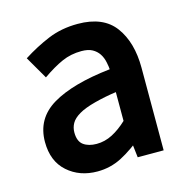

<svg xmlns="http://www.w3.org/2000/svg" viewBox="-86 -601 684 705"><g transform="rotate(-15 256.0 -248.0)"><path d="M41.5 -130.9Q41.5 -219.7 118.4 -265.6Q195.3 -311.5 340.3 -327.6Q340.3 -334.5 336.4 -354Q332.5 -373.5 323 -387.7Q313.5 -401.9 297.9 -410.4Q282.2 -418.9 256.8 -418.9Q216.8 -418.9 182.6 -403.8Q148.4 -388.7 106.4 -359.4L56.6 -445.3Q105.5 -476.6 156.5 -497.8Q207.5 -519 269.5 -519Q366.7 -519 410.6 -459.2Q454.6 -399.4 454.6 -302.7V11.2H356L346.7 -68.4H393.6Q335.4 -20.5 292.5 1.5Q249.5 23.4 200.7 23.4Q132.8 23.4 87.2 -17.1Q41.5 -57.6 41.5 -130.9ZM154.8 -136.7Q154.8 -103 173.8 -89.1Q192.9 -75.2 223.6 -75.2Q254.9 -75.2 283.7 -90.1Q312.5 -105 340.3 -131.3V-240.7Q298.3 -234.9 258.1 -224.4Q217.8 -213.9 195.1 -200.4Q172.4 -187 163.6 -171.1Q154.8 -155.3 154.8 -136.7Z"/></g></svg>

Font: Pyidaungsu Book
Style: Bold
Weight: 700
Designer: Sun Tun
Foundry: MCF
Version: Version 1.008;February 27, 2020;FontCreator 11.0.0.2408 32-b